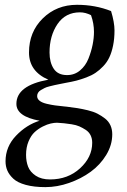

<svg xmlns="http://www.w3.org/2000/svg" viewBox="-20 -474 526 795"><path d="M2.9 193.8Q2.9 133.3 46.4 87.9Q89.8 42.5 144 25.9Q47.9 8.3 47.9 -43.9Q47.9 -120.1 180.2 -144Q100.1 -178.7 100.1 -256.8Q100.1 -341.8 157.2 -397.9Q214.4 -454.1 298.8 -454.1Q374.5 -454.1 439.9 -428.2Q454.1 -381.3 454.1 -348.1Q454.1 -313.5 448.2 -285.2Q442.4 -256.8 432.6 -236.3Q422.9 -215.8 407.2 -199.5Q391.6 -183.1 375.5 -172.4Q359.4 -161.6 337.2 -153.3Q314.9 -145 296.1 -140.1Q277.3 -135.3 252 -130.9Q247.6 -129.9 231 -126.7Q214.4 -123.5 207 -121.8Q199.7 -120.1 185.8 -116.7Q171.9 -113.3 164.8 -109.6Q157.7 -106 149.4 -101.1Q141.1 -96.2 137.5 -89.8Q133.8 -83.5 133.8 -76.2Q133.8 -64.9 143.8 -56.9Q153.8 -48.8 173.3 -44.2Q192.9 -39.6 207.8 -37.6Q222.7 -35.6 246.6 -33.2Q253.4 -32.7 256.8 -32.2Q281.7 -29.3 301.3 -26.1Q320.8 -22.9 344 -17.3Q367.2 -11.7 383.8 -3.2Q400.4 5.4 415 16.8Q429.7 28.3 437.3 44.9Q444.8 61.5 444.8 82Q444.8 126.5 419.9 167.5Q395 208.5 355.5 237.3Q315.9 266.1 266.4 283.4Q216.8 300.8 168 300.8Q120.6 300.8 86.7 291.5Q52.7 282.2 35.4 266.1Q18.1 250 10.5 232.4Q2.9 214.8 2.9 193.8ZM87.9 167Q87.9 194.3 96.4 216.3Q105 238.3 128.2 253.7Q151.4 269 187 269Q261.2 269 311.5 222.9Q361.8 176.8 361.8 117.2Q361.8 99.6 355 85.9Q348.1 72.3 335 63.7Q321.8 55.2 308.6 49.3Q295.4 43.5 276.1 40.5Q256.8 37.6 245.1 36.4Q233.4 35.2 215.8 34.2Q204.6 34.2 190.2 37.4Q175.8 40.5 157.2 49.8Q138.7 59.1 123.5 73Q108.4 86.9 98.1 111.6Q87.9 136.2 87.9 167ZM185.1 -256.8Q185.1 -215.8 202.4 -189.5Q219.7 -163.1 257.8 -163.1Q288.6 -163.1 311.5 -182.4Q334.5 -201.7 346.2 -231.2Q357.9 -260.7 363.5 -288.8Q369.1 -316.9 369.1 -341.8Q369.1 -377 356.9 -411.1Q334 -422.9 311 -422.9Q251 -422.9 218 -374.3Q185.1 -325.7 185.1 -256.8Z"/></svg>

Font: Dehuti Alt
Style: Bold-Italic
Weight: 700
Version: Version 1.2